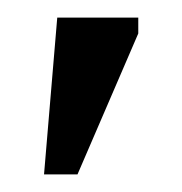

<svg xmlns="http://www.w3.org/2000/svg" viewBox="-20 -719 207 218"><path d="M68 -521H30L45 -699H137V-681Z"/></svg>

Font: STIX Two Text
Style: Regular
Weight: 400
Designer: Ross Mills, John Hudson & Paul Hanslow, Tiro Typeworks Ltd; with prior portions MicroPress Inc., and Coen Hoffman.
Foundry: Tiro Typeworks Ltd
Version: Version 2.13 b171